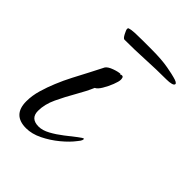

<svg xmlns="http://www.w3.org/2000/svg" viewBox="-124 -436 498 498"><g transform="rotate(45 124.5 -187.5)"><path d="M56 0Q7 0 7 -50Q7 -71 13.5 -93Q20 -115 28 -134Q37 -156 48 -177Q59 -198 70 -219Q75 -228 79.5 -237.5Q84 -247 89 -256Q94 -263 108 -268Q122 -273 130 -273Q131 -273 130 -272.5Q129 -272 129 -272Q129 -272 129.5 -272Q130 -272 130 -271Q132 -273 135 -273Q139 -273 140 -269.5Q141 -266 141 -263Q141 -256 135.5 -242Q130 -228 122.5 -215.5Q115 -203 108 -200Q99 -179 84.5 -154Q70 -129 58 -103.5Q46 -78 46 -54Q46 -26 76 -26Q90 -26 106.5 -35Q123 -44 139 -56.5Q155 -69 166.5 -78Q178 -87 181 -87Q182 -87 182 -86.5Q182 -86 182 -86Q182 -82 179 -77.5Q176 -73 174 -71Q162 -55 142 -38.5Q122 -22 99.5 -11Q77 0 56 0ZM74 -343Q70 -343 64.5 -353.5Q59 -364 59 -368L60 -371Q68 -374 81.5 -374.5Q95 -375 109 -375H141Q179 -375 203 -370.5Q227 -366 233 -364Q249 -360 249 -355Q249 -351 242 -349Q235 -347 224 -347Q187 -347 149.5 -345Q112 -343 74 -343Z"/></g></svg>

Font: Bonheur Royale
Style: Regular
Weight: 400
Designer: Robert E. Leuschke
Foundry: Robert E. Leuschke
Version: Version 1.010; ttfautohint (v1.8.3)